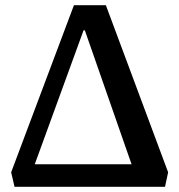

<svg xmlns="http://www.w3.org/2000/svg" viewBox="-20 -720 691 740"><path d="M36 0 23 -56 265 -700H388L628 -56L616 0ZM114 -87H487L307 -603H302Z"/></svg>

Font: Literata 12pt Medium
Style: Regular
Weight: 500
Designer: Latin by Veronika Burian and Jose Scaglione. Greek by Irene Vlachou. Cyrillic by Vera Evstafieva.
Foundry: TypeTogether
Version: Version 3.002